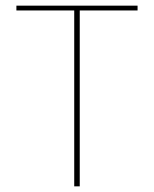

<svg xmlns="http://www.w3.org/2000/svg" viewBox="-20 -659 544 679"><path d="M242.5 0V-639H262V0ZM38 -622V-639H466.5V-622Z"/></svg>

Font: Anek Odia Thin
Style: Regular
Weight: 250
Version: Version 1.003